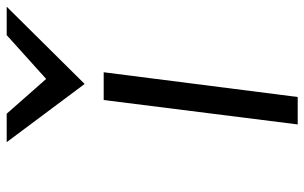

<svg xmlns="http://www.w3.org/2000/svg" viewBox="-188 -722 910 574"><g transform="rotate(-90 267.0 -435.0)"><path d="M303 -637 534 -870H449L318 -752L214 -870H129ZM338 -580H255L182 0H264Z"/></g></svg>

Font: Charger
Style: BdIt
Weight: 400
Designer: Jasper
Foundry: Cannot Into Space Fonts
Version: Version 0.98